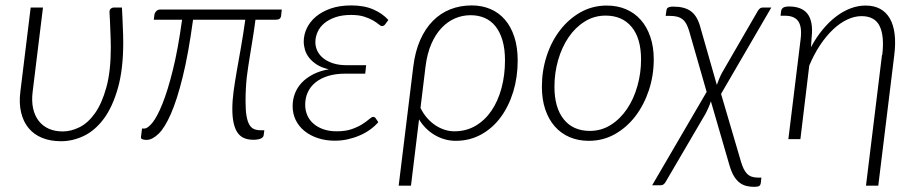

<svg xmlns="http://www.w3.org/2000/svg" viewBox="-20 -526 3472 726"><path d="M142.5 -497.5 103.5 -179.5Q99 -144 105.2 -116Q111.5 -88 126.5 -68.8Q141.5 -49.5 164.5 -39.2Q187.5 -29 217.5 -29Q248.5 -29 280.8 -45Q313 -61 339.2 -98Q365.5 -135 382.2 -195.8Q399 -256.5 399 -346Q399 -359.5 398.5 -376.5Q398 -393.5 397.2 -411.5Q396.5 -429.5 395.8 -447.2Q395 -465 394 -480Q394 -489.5 399.2 -493.5Q404.5 -497.5 409.5 -497.5H441Q442 -481.5 442.8 -463.8Q443.5 -446 444.2 -428.5Q445 -411 445.5 -394.8Q446 -378.5 446 -365.5Q446 -264 425.8 -192.8Q405.5 -121.5 372.5 -77Q339.5 -32.5 297.2 -12.2Q255 8 211 8Q170 8 139 -4.8Q108 -17.5 88 -41.8Q68 -66 59.8 -100.8Q51.5 -135.5 57 -179.5L96 -497.5Z M1045.5 -490 1043 -467Q1041.5 -451.5 1024 -451.5H946Q940.5 -409.5 935.2 -377.8Q930 -346 926 -321Q922 -296 918.8 -275.5Q915.5 -255 913.2 -234.8Q911 -214.5 909.8 -192.5Q908.5 -170.5 908.5 -142.5Q908.5 -108.5 912.2 -87.2Q916 -66 923.2 -54Q930.5 -42 941 -37.8Q951.5 -33.5 965.5 -33.5H979.5L977 -14.5Q976 -6.5 965.8 -2Q955.5 2.5 938 2.5Q918.5 2.5 903.8 -3.5Q889 -9.5 879 -23.2Q869 -37 863.8 -59.5Q858.5 -82 858.5 -114.5Q858.5 -145 863.2 -180.2Q868 -215.5 875.2 -256.8Q882.5 -298 891 -346.2Q899.5 -394.5 907.5 -451.5H710Q692.5 -323 671 -235.8Q649.5 -148.5 626.2 -95.5Q603 -42.5 579.2 -19.8Q555.5 3 534 3Q526 3 519.2 0.8Q512.5 -1.5 513 -7L517 -40H526Q538.5 -40 556.5 -62.2Q574.5 -84.5 594.2 -133.5Q614 -182.5 633.5 -260.8Q653 -339 668.5 -451.5H561.5L564 -471Q565 -477.5 570.8 -483.8Q576.5 -490 586.5 -490Z M1436.5 -434Q1433 -430 1430.5 -428.8Q1428 -427.5 1424 -427.5Q1419.5 -427.5 1412 -434Q1404.5 -440.5 1391 -448.5Q1377.5 -456.5 1357.2 -463Q1337 -469.5 1307.5 -469.5Q1273.5 -469.5 1248.2 -460.8Q1223 -452 1206 -437.8Q1189 -423.5 1180.8 -404.8Q1172.5 -386 1172.5 -366.5Q1172.5 -348.5 1180.5 -332.5Q1188.5 -316.5 1203.8 -304.8Q1219 -293 1240.8 -286.2Q1262.5 -279.5 1290 -279.5H1364.5L1361 -247.5H1286Q1249 -247.5 1220.8 -238.8Q1192.5 -230 1173.2 -214.5Q1154 -199 1144 -177.5Q1134 -156 1134 -130Q1134 -108 1142.2 -89.5Q1150.5 -71 1166 -57.8Q1181.5 -44.5 1203.5 -37Q1225.5 -29.5 1253 -29.5Q1287 -29.5 1310.8 -38Q1334.5 -46.5 1350.5 -56.8Q1366.5 -67 1376 -75.5Q1385.5 -84 1391 -84Q1396.5 -84 1400 -79.5L1410.5 -64Q1397.5 -49 1379.5 -36Q1361.5 -23 1340 -13.8Q1318.5 -4.5 1294.8 0.8Q1271 6 1246 6Q1211 6 1181.8 -3.8Q1152.5 -13.5 1131.2 -30.8Q1110 -48 1098.2 -72Q1086.5 -96 1086.5 -125Q1086.5 -149.5 1095 -172Q1103.5 -194.5 1120.5 -212.8Q1137.5 -231 1163.2 -244.5Q1189 -258 1223.5 -264Q1196.5 -270 1178.5 -281.5Q1160.5 -293 1149.2 -307.2Q1138 -321.5 1133.2 -337.5Q1128.5 -353.5 1128.5 -369Q1128.5 -394.5 1140 -419Q1151.5 -443.5 1174.2 -462.8Q1197 -482 1230.5 -493.8Q1264 -505.5 1308.5 -505.5Q1357 -505.5 1391.8 -490.2Q1426.5 -475 1448.5 -450.5Z M1542.5 -272.5Q1549.5 -331 1568.8 -374.5Q1588 -418 1617 -447.2Q1646 -476.5 1683.2 -491Q1720.5 -505.5 1764 -505.5Q1802 -505.5 1834 -492Q1866 -478.5 1889 -452Q1912 -425.5 1924.8 -386.5Q1937.5 -347.5 1937.5 -297Q1937.5 -234.5 1920.8 -179.5Q1904 -124.5 1873.5 -83Q1843 -41.5 1799.5 -17.5Q1756 6.5 1703 6.5Q1682.5 6.5 1662.5 1Q1642.5 -4.5 1624.5 -15Q1606.5 -25.5 1591.2 -40.5Q1576 -55.5 1564.5 -74.5L1534 176H1487.5ZM1570 -118Q1581 -95.5 1595.8 -79Q1610.5 -62.5 1627.5 -51.5Q1644.5 -40.5 1662.5 -35Q1680.5 -29.5 1698 -29.5Q1742.5 -29.5 1778 -50.2Q1813.5 -71 1838.2 -107.2Q1863 -143.5 1876.2 -192.5Q1889.5 -241.5 1889.5 -298Q1889.5 -340.5 1880.2 -372.5Q1871 -404.5 1854 -426Q1837 -447.5 1813 -458Q1789 -468.5 1759.5 -468.5Q1728.5 -468.5 1700.5 -456.5Q1672.5 -444.5 1649.5 -420.2Q1626.5 -396 1610.8 -359.5Q1595 -323 1589 -274Z M2210.5 -31Q2254 -31 2289.8 -53.8Q2325.5 -76.5 2351 -114.2Q2376.5 -152 2390.2 -200.8Q2404 -249.5 2404 -301Q2404 -381 2368.5 -424Q2333 -467 2270 -467Q2226.5 -467 2190.8 -444.5Q2155 -422 2129.8 -384.8Q2104.5 -347.5 2090.5 -299Q2076.5 -250.5 2076.5 -198Q2076.5 -118.5 2111.8 -74.8Q2147 -31 2210.5 -31ZM2206.5 6.5Q2166.5 6.5 2133.8 -7.5Q2101 -21.5 2077.8 -48Q2054.5 -74.5 2041.8 -112.2Q2029 -150 2029 -198Q2029 -258.5 2047 -314Q2065 -369.5 2097.8 -412Q2130.5 -454.5 2175.5 -479.8Q2220.5 -505 2274.5 -505Q2314.5 -505 2347.2 -491Q2380 -477 2403.2 -450.5Q2426.5 -424 2439.2 -386.2Q2452 -348.5 2452 -301.5Q2452 -241 2433.8 -185.5Q2415.5 -130 2383 -87.2Q2350.5 -44.5 2305.5 -19Q2260.5 6.5 2206.5 6.5Z M2668 -143Q2664 -130.5 2658.8 -118.8Q2653.5 -107 2649 -98L2496.5 162.5Q2494 167 2489.5 170.8Q2485 174.5 2478 174.5H2446L2652 -178.5L2585.5 -410Q2581 -424.5 2575.5 -435Q2570 -445.5 2561.5 -452.5Q2553 -459.5 2541 -462.8Q2529 -466 2511.5 -466H2497L2499.5 -483.5Q2500 -487 2500.8 -490.2Q2501.5 -493.5 2504 -495.8Q2506.5 -498 2511.5 -499.5Q2516.5 -501 2525.5 -501Q2568 -501 2591.5 -484.2Q2615 -467.5 2626.5 -429L2690.5 -205Q2695 -217.5 2700 -229.5Q2705 -241.5 2710.5 -251.5L2846 -485.5Q2848.5 -489.5 2852.8 -493.5Q2857 -497.5 2864 -497.5H2896.5L2706.5 -171L2781 82.5Q2790.5 116.5 2804.8 131Q2819 145.5 2844.5 145.5H2859L2857 164Q2856 173.5 2851 177Q2846 180.5 2831.5 180.5Q2816.5 180.5 2802.8 177.2Q2789 174 2777 165Q2765 156 2755.2 140Q2745.5 124 2738 98Z M3301 176H3254.5L3315 -318H3316Q3324.5 -389.5 3306.2 -427.2Q3288 -465 3237.5 -465Q3211 -465 3183.5 -452Q3156 -439 3130.2 -414.8Q3104.5 -390.5 3081.2 -355.8Q3058 -321 3040 -278L3006.5 0H2961L3007.5 -379Q3013 -424.5 2998.5 -445.5Q2984 -466.5 2948 -466.5H2931.5L2933.5 -483.5Q2934.5 -492 2941.2 -496.8Q2948 -501.5 2964 -501.5Q2986.5 -501.5 3004 -495Q3021.5 -488.5 3032.8 -474.5Q3044 -460.5 3048.2 -438.2Q3052.5 -416 3049 -384.5L3046.5 -347.5Q3066.5 -385 3090.8 -414.2Q3115 -443.5 3141.8 -463.8Q3168.5 -484 3196.5 -494.5Q3224.5 -505 3253 -505Q3285 -505 3308 -492.5Q3331 -480 3344.8 -456Q3358.5 -432 3362.8 -397.2Q3367 -362.5 3361.5 -318Z"/></svg>

Font: Lato Light
Style: Italic
Weight: 300
Italic angle: -7°
Designer: Lukasz Dziedzic
Foundry: tyPoland Lukasz Dziedzic
Version: Version 2.007; 2014-02-27